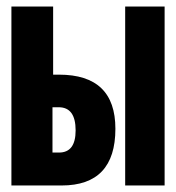

<svg xmlns="http://www.w3.org/2000/svg" viewBox="-20 -569 540 589"><path d="M15 0H169Q334 0 334 -174Q334 -340 161 -340H143V-549H15ZM364 0H485V-549H364ZM141 -101V-240H160Q212 -240 212 -169Q212 -101 161 -101Z"/></svg>

Font: Noto Sans Mono Condensed Extra
Style: Regular
Weight: 800
Width: 3
Designer: Monotype Design Team
Foundry: Monotype Imaging Inc.
Version: Version 1.900